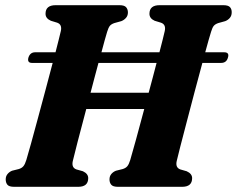

<svg xmlns="http://www.w3.org/2000/svg" viewBox="-20 -720 913 740"><path d="M260.5 -99Q255 -74 274.5 -67L299.5 -60Q320 -50.5 320 -33.5Q320 0 281.5 0H34.5Q15 0 8.5 -8Q2 -16 2 -28.5Q2 -41 9.2 -49.5Q16.5 -58 26.5 -62L52.5 -68.5Q64 -72 70.2 -79.5Q76.5 -87 81.5 -103.5Q88 -124.5 99.5 -166.5Q111 -208.5 125.5 -262Q140 -315.5 155 -371.8Q170 -428 183 -477.5H103.5Q84 -477.5 89.5 -498Q96 -518.5 115.5 -518.5H194Q201 -545.5 206.2 -566.5Q211.5 -587.5 214.5 -600.5Q220 -625.5 200.5 -632.5L176 -640Q155.5 -649 155.5 -667Q155.5 -700 194.5 -700H440.5Q459.5 -700 466.2 -692Q473 -684 473 -672Q473 -659.5 465.5 -651Q458 -642.5 447.5 -638.5L420.5 -631Q409 -627 403.5 -620.5Q398 -614 393 -597.5Q389 -585 383.5 -564.8Q378 -544.5 371 -518.5H594.5Q601.5 -545.5 606.8 -566.5Q612 -587.5 615 -600.5Q620.5 -625.5 600.5 -632.5L576 -640Q556 -649 556 -667Q556 -700 595 -700H841Q860 -700 866.8 -692Q873.5 -684 873 -672Q873 -659.5 865.8 -651Q858.5 -642.5 848 -638.5L821 -631Q809.5 -627 804 -620.5Q798.5 -614 793.5 -597.5Q789.5 -585 783.8 -564.8Q778 -544.5 771 -518.5H844Q865 -518.5 858.5 -498Q853 -477.5 832 -477.5H760Q745.5 -425 729.8 -365Q714 -305 699.5 -249.5Q685 -194 674.5 -153.5Q664 -113 661 -99Q655.5 -74 675 -67L699.5 -60Q720.5 -50.5 720.5 -33.5Q720.5 0 682 0H434.5Q415.5 0 408.8 -8Q402 -16 402 -28.5Q402 -41 409.2 -49.5Q416.5 -58 427 -62L453 -68.5Q464.5 -72 470.8 -79.5Q477 -87 482 -103.5Q489.5 -128.5 504.2 -182.2Q519 -236 536 -300H312.5Q293.5 -229.5 279 -172.8Q264.5 -116 260.5 -99ZM329 -362.5H553Q561 -392.5 568.8 -421.5Q576.5 -450.5 583.5 -477.5H359.5Q352.5 -450.5 344.5 -421.5Q336.5 -392.5 329 -362.5Z"/></svg>

Font: Fraunces 72pt S050
Style: Bold Italic
Weight: 700
Italic angle: -16°
Version: Version 1.000; ttfautohint (v1.8.3)